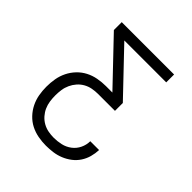

<svg xmlns="http://www.w3.org/2000/svg" viewBox="-200 -653 1001 1001"><g transform="rotate(45 300.0 -152.5)"><path d="M298 215Q269 215 240 209.5Q211 204 185.5 191Q160 178 139.5 156.5Q119 135 106 108.5Q93 82 88 53.5Q83 25 83 -4Q83 -34 88 -63Q93 -92 106 -118.5Q119 -145 139.5 -166.5Q160 -188 186 -201.5Q212 -215 241.5 -220.5Q271 -226 300 -226H348L123 -462V-520H509V-462H200L425 -226V-168H300Q279 -168 258 -164Q237 -160 218.5 -149.5Q200 -139 186 -123Q172 -107 163 -87.5Q154 -68 151 -47Q148 -26 148 -5Q148 16 151 37Q154 58 162.5 77Q171 96 185 112Q199 128 217.5 138.5Q236 149 256.5 153Q277 157 298 157Q325 157 351.5 151Q378 145 400 128.5Q422 112 434 87Q446 62 446 35H511Q510 61 503 86.5Q496 112 481.5 134Q467 156 446 172Q425 188 400.5 198Q376 208 350 211.5Q324 215 298 215Z"/></g></svg>

Font: Iosevka SS04 Light Extended
Style: Regular
Weight: 300
Width: 7
Monospace: yes
Designer: Belleve Invis
Foundry: Belleve Invis
Version: Version 19.0.0; ttfautohint (v1.8.4)